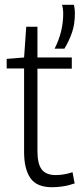

<svg xmlns="http://www.w3.org/2000/svg" viewBox="-20 -775 335 805"><path d="M199 10Q133 10 107 -29Q81 -68 81 -137V-488H8V-528L81 -534L90 -663H137V-534H281V-487H137V-141Q137 -88 155 -64.5Q173 -41 214 -41Q248 -41 284 -53L293 -6Q267 3 243 6.5Q219 10 199 10ZM209 -571Q245 -642 245 -717Q245 -739 240 -755H290Q292 -746 293 -737Q294 -728 294 -719Q294 -674 282 -639Q270 -604 250 -571Z"/></svg>

Font: Georama SemiCondensed Light
Style: Regular
Weight: 300
Width: 4
Designer: Jean-Baptiste Levee
Foundry: Production Type
Version: Version 1.000